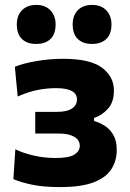

<svg xmlns="http://www.w3.org/2000/svg" viewBox="-20 -751 529 782"><path d="M224.5 11Q156 11 108.5 0.8Q61 -9.5 34.5 -21.5L42.5 -143Q70 -129 113.8 -118.2Q157.5 -107.5 207 -107.5Q261 -107.5 283 -121.5Q305 -135.5 305 -157Q305 -180.5 282.5 -193.8Q260 -207 222 -207H123.5V-295.5H213.5Q252.5 -295.5 273 -309Q293.5 -322.5 293.5 -346Q293.5 -392 208 -392Q172 -392 134.2 -384.8Q96.5 -377.5 52 -358L40.5 -479Q72.5 -492.5 126.8 -502Q181 -511.5 237.5 -511.5Q347 -511.5 395.5 -475.2Q444 -439 444 -382.5Q444 -334.5 419.5 -307.8Q395 -281 363 -270.5V-258.5Q385.5 -252 406.8 -238.5Q428 -225 441.8 -201.2Q455.5 -177.5 455.5 -140Q455.5 -98 434.8 -63.8Q414 -29.5 363.5 -9.2Q313 11 224.5 11ZM354.5 -572Q318 -572 297 -592Q276 -612 276 -652Q276 -688 297 -709.5Q318 -731 355.5 -731Q392 -731 413 -708.8Q434 -686.5 434 -652Q434 -612 412.8 -592Q391.5 -572 354.5 -572ZM127 -572Q90.5 -572 69.5 -592Q48.5 -612 48.5 -652Q48.5 -688 69.8 -709.5Q91 -731 128 -731Q164.5 -731 185.5 -708.8Q206.5 -686.5 206.5 -652Q206.5 -612 185.5 -592Q164.5 -572 127 -572Z"/></svg>

Font: Heraclito
Style: Bold
Weight: 700
Designer: Kostas Bartsokas (font) & Cristiano Sobral (main changes)
Foundry: Kostas Bartsokas (font) & Cristiano Sobral (main changes)
Version: Version 1.00;July 8, 2020;FontCreator 13.0.0.2655 64-bit